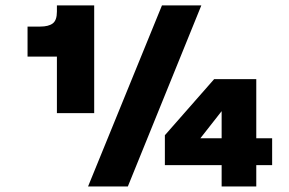

<svg xmlns="http://www.w3.org/2000/svg" viewBox="-20 -670 1038 690"><path d="M562 -650.5H703.5L439.5 0H296.5ZM184.5 -650.5H318.5V-263.5H184.5V-466.5H79V-574.5H124.5Q154.5 -574.5 169.5 -585.8Q184.5 -597 184.5 -628ZM901 -76.5V0H776.5V-76.5H572.5V-184L749.5 -385.5H901V-173H958V-76.5ZM776.5 -173V-270.5L700 -173Z"/></svg>

Font: Overused Grotesk ExtraBold
Style: Regular
Weight: 800
Version: Version 0.004